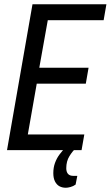

<svg xmlns="http://www.w3.org/2000/svg" viewBox="-20 -707 521 904"><path d="M13 0 133 -687H481L468 -612H205L165 -388H397L384 -313H153L111 -74H377L364 0ZM290 177Q273 177 260 170Q247 163 239 147.5Q231 132 231 108Q231 82 239 60Q247 38 260.5 20Q274 2 288 -12H337L336 -8Q322 4 307 28Q292 52 292 85Q292 102 300 111.5Q308 121 325 121H344L336 162Q325 170 312 173.5Q299 177 290 177Z"/></svg>

Font: Archivo ExtraCondensed
Style: Italic
Weight: 400
Width: 2
Italic angle: -10°
Designer: Hector Gatti
Foundry: Omnibus-Type
Version: Version 2.001